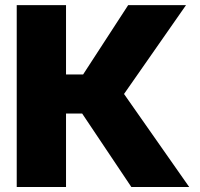

<svg xmlns="http://www.w3.org/2000/svg" viewBox="-20 -748 799 768"><path d="M46.9 0V-727.5H244.1V-450.2H312.5L492.7 -727.5H724.1L476.1 -372.1L736.8 0H505.4L308.6 -293.9H244.1V0Z"/></svg>

Font: Inter Black
Style: Regular
Weight: 900
Designer: Rasmus Andersson
Foundry: rsms
Version: Version 4.000;git-a52131595